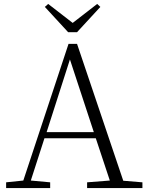

<svg xmlns="http://www.w3.org/2000/svg" viewBox="-20 -952 747 972"><path d="M224 -932 207 -917 325 -789H370L488 -917L472 -932L348 -836ZM334 -651 455 -283H216ZM421 0H701V-29L604 -37L370 -730H327L98 -38L11 -29V0H234V-29L136 -38L205 -252H465L536 -38L421 -29Z"/></svg>

Font: Noto Serif CJK SC ExtraLight
Style: Regular
Weight: 200
Designer: Ryoko NISHIZUKA 西塚涼子 (kana & ideographs); Frank Grießhammer (Latin, Greek & Cyrillic); Wenlong ZHANG 张文龙 (bopomofo); San
Foundry: Adobe
Version: Version 2.001;hotconv 1.1.0;makeotfexe 2.6.0